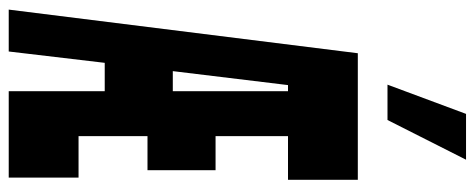

<svg xmlns="http://www.w3.org/2000/svg" viewBox="-344 -744 1088 440"><g transform="rotate(90 200.0 -524.0)"><path d="M175 -640H189V-376H143ZM387 0V-160H292V-318H370V-474H292V-640H392V-800H102L2 0H98L124 -220H189V0ZM255 -868 346 -1048H241L174 -868Z"/></g></svg>

Font: Yard Headline
Style: Regular
Weight: 400
Monospace: yes
Designer: Roman Shamin
Foundry: Evil Martians
Version: Version 1.000